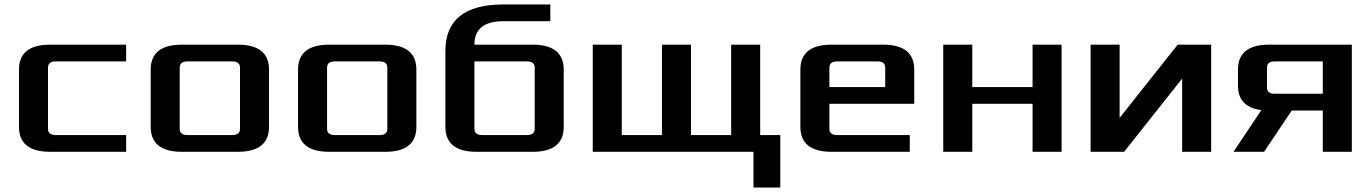

<svg xmlns="http://www.w3.org/2000/svg" viewBox="-20 -680 6140 860"><path d="M65 -112V-368Q65 -480 205 -480H545V-405H230Q195 -405 195 -377V-103Q195 -75 230 -75H545V0H205Q65 0 65 -112Z M655 -112V-368Q655 -480 795 -480H1045Q1185 -480 1185 -368V-112Q1185 0 1045 0H795Q655 0 655 -112ZM785 -103Q785 -75 820 -75H1020Q1055 -75 1055 -103V-377Q1055 -405 1020 -405H820Q785 -405 785 -377Z M1315 -112V-368Q1315 -480 1455 -480H1705Q1845 -480 1845 -368V-112Q1845 0 1705 0H1455Q1315 0 1315 -112ZM1445 -103Q1445 -75 1480 -75H1680Q1715 -75 1715 -103V-377Q1715 -405 1680 -405H1480Q1445 -405 1445 -377Z M1975 -112V-452Q1975 -660 2235 -660H2445V-585H2235Q2105 -585 2105 -480H2365Q2505 -480 2505 -368V-112Q2505 0 2365 0H2115Q1975 0 1975 -112ZM2105 -103Q2105 -75 2140 -75H2340Q2375 -75 2375 -103V-377Q2375 -405 2340 -405H2105Z M2635 0V-480H2765V-75H2945V-480H3075V-75H3255V-480H3385V-75H3475V160H3355V0Z M3565 -112V-368Q3565 -480 3705 -480H3935Q4075 -480 4075 -368V-215H3695V-103Q3695 -75 3730 -75H4055V0H3705Q3565 0 3565 -112ZM3695 -290H3945V-377Q3945 -405 3910 -405H3730Q3695 -405 3695 -377Z M4205 0V-480H4335V-290H4605V-480H4735V0H4605V-215H4335V0Z M4865 0V-480H4995V-152L5255 -480H5405V0H5275V-328L5015 0Z M5505 0 5630 -187Q5525 -200 5525 -297V-368Q5525 -480 5665 -480H6035V0H5905V-185H5766L5642 0ZM5655 -288Q5655 -260 5690 -260H5905V-405H5690Q5655 -405 5655 -377Z"/></svg>

Font: Xolonium
Style: Regular
Weight: 400
Designer: Severin Meyer
Version: Version 4.2